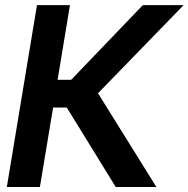

<svg xmlns="http://www.w3.org/2000/svg" viewBox="-20 -748 754 768"><path d="M442.9 0 247.1 -317.9H192.4L139.6 0H7.3L127.9 -727.5H259.8L210.4 -428.7H264.6L551.3 -727.5H714.4L372.1 -375L605.5 0Z"/></svg>

Font: Inter Tight SemiBold
Style: Italic
Weight: 600
Italic angle: -9.39999°
Designer: Rasmus Andersson
Foundry: rsms
Version: Version 3.004